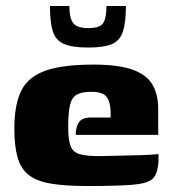

<svg xmlns="http://www.w3.org/2000/svg" viewBox="-20 -617 572 642"><path d="M272 5Q198 5 150.5 -3Q103 -11 76.5 -31.5Q50 -52 39 -90Q28 -128 28 -187Q28 -267 51 -313.5Q74 -360 131.5 -380.5Q189 -401 292 -401Q373 -401 420.5 -385Q468 -369 488.5 -336Q509 -303 509 -251V-166H233Q233 -191 243.5 -207.5Q254 -224 284 -224H350V-243Q349 -276 336.5 -293Q324 -310 285 -310Q253 -310 236.5 -300.5Q220 -291 214 -265.5Q208 -240 208 -191Q208 -149 216 -128.5Q224 -108 246.5 -101.5Q269 -95 312 -95Q329 -95 359.5 -96Q390 -97 422.5 -97.5Q455 -98 480 -99.5Q505 -101 510 -102V-81Q510 -66 505.5 -47.5Q501 -29 490 -19Q473 -3 421 1Q369 5 272 5ZM275 -458Q222 -458 194 -470Q166 -482 156.5 -512.5Q147 -543 147 -597H212Q212 -556 225 -539.5Q238 -523 275 -523Q315 -523 325.5 -540.5Q336 -558 336 -597H401Q401 -542 391 -511.5Q381 -481 354 -469.5Q327 -458 275 -458Z"/></svg>

Font: Genos ExtraBold
Style: Regular
Weight: 800
Designer: Robert E. Leuschke
Foundry: Robert E. Leuschke
Version: Version 1.010